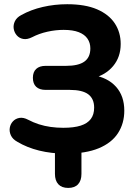

<svg xmlns="http://www.w3.org/2000/svg" viewBox="-20 -736 672 933"><path d="M311.5 177.2Q280 177.2 263.5 159.4Q247 141.5 247 109V-72.8H375.8V109Q375.8 141.5 359.4 159.4Q343 177.2 311.5 177.2ZM300.2 10.5Q230.2 10.5 170.5 -4.2Q110.8 -19 64.2 -47Q41.5 -59.5 33 -78Q24.5 -96.5 27.5 -114.6Q30.5 -132.8 42.6 -146.1Q54.8 -159.5 74.1 -163Q93.5 -166.5 117 -154Q141.5 -141 168.6 -132.2Q195.8 -123.5 225.9 -119.2Q256 -115 287.5 -115Q339.2 -115 372.2 -125.6Q405.2 -136.2 421.4 -157.9Q437.5 -179.5 437.5 -212.8Q437.5 -256.2 408.9 -277.8Q380.2 -299.2 318.8 -299.2H201.8Q171.8 -299.2 155.8 -314.2Q139.8 -329.2 139.8 -358Q139.8 -386 155.8 -401Q171.8 -416 201.8 -416H301.2Q361.2 -416 390.1 -436.8Q419 -457.5 419 -500.8Q419 -527.8 405.1 -548.1Q391.2 -568.5 362.8 -579.6Q334.2 -590.8 289 -590.8Q250 -590.8 209.9 -581.8Q169.8 -572.8 136 -555.2Q111.5 -543 92.4 -546.8Q73.2 -550.5 61.4 -564.4Q49.5 -578.2 46.6 -596.6Q43.8 -615 52.5 -633Q61.2 -651 82.8 -662.5Q130.2 -689 187.9 -702.2Q245.5 -715.5 306.5 -715.5Q394 -715.5 451.5 -690.8Q509 -666 537.8 -622.4Q566.5 -578.8 566.5 -522.2Q566.5 -459 529.8 -415Q493 -371 431 -355.8V-371.2Q503.5 -359.2 543.8 -314.4Q584 -269.5 584 -198.2Q584 -136.5 553.4 -89.1Q522.8 -41.8 459.9 -15.6Q397 10.5 300.2 10.5Z"/></svg>

Font: Nunito ExtraLight
Style: Regular
Weight: 200
Designer: Vernon Adams
Foundry: Vernon Adams
Version: Version 3.602;April 4, 2023;FontCreator 14.0.0.2856 64-bit